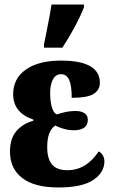

<svg xmlns="http://www.w3.org/2000/svg" viewBox="-20 -816 510 846"><path d="M174 -621 185 -676Q203 -765 207 -796H350V-784Q318 -703 255 -606H174ZM24 -148Q24 -205 52 -238Q80 -271 127 -284V-289Q38 -319 38 -401Q38 -470 94 -509.5Q150 -549 249 -549Q420 -549 420 -451Q420 -420 393 -402.5Q366 -385 296 -385Q296 -438 285 -463.5Q274 -489 249 -489Q226 -489 213.5 -466.5Q201 -444 201 -405Q201 -368 209 -342Q217 -316 231 -312Q274 -327 313 -327Q337 -327 352 -317.5Q367 -308 367 -288Q367 -265 351 -253.5Q335 -242 305 -242Q284 -242 262 -248Q240 -254 224 -263Q188 -240 188 -168Q188 -116 209.5 -91Q231 -66 277 -66Q360 -66 415 -149Q426 -143 433 -131.5Q440 -120 440 -105Q440 -56 391 -23Q342 10 237 10Q132 10 78 -31.5Q24 -73 24 -148Z"/></svg>

Font: Noto Serif CondBlack
Style: Regular
Weight: 900
Width: 3
Designer: Monotype Design Team
Foundry: Monotype Imaging Inc.
Version: Version 1.001